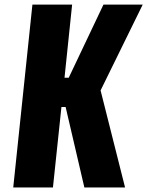

<svg xmlns="http://www.w3.org/2000/svg" viewBox="-20 -830 652 850"><path d="M38.6 0 123.5 -809.6H299.3L265.6 -485.8H284.2L438 -809.6H611.8L425.3 -429.7L533.7 0H353.5L270.5 -356.4H252L214.4 0Z"/></svg>

Font: Oswald
Style: Bold
Weight: 700
Designer: Vernon Adams
Foundry: Vernon Adams
Version: 3.0; ttfautohint (v0.94.23-7a4d-dirty) -l 8 -r 50 -G 200 -x 